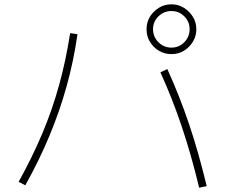

<svg xmlns="http://www.w3.org/2000/svg" viewBox="-20 -857 1040 887"><path d="M900 10Q864 -140 820.5 -270Q777 -400 721 -523L753 -538Q810 -413 854 -282Q898 -151 935 3ZM66 -17Q129 -130 175.5 -240.5Q222 -351 253.5 -465.5Q285 -580 304 -704L338 -699Q320 -574 287.5 -457.5Q255 -341 208 -228.5Q161 -116 97 -1ZM772 -607Q740 -607 714 -622.5Q688 -638 672.5 -664Q657 -690 657 -722Q657 -754 672.5 -779.5Q688 -805 714 -821Q740 -837 772 -837Q804 -837 829.5 -821Q855 -805 871 -779.5Q887 -754 887 -722Q887 -690 871 -664Q855 -638 829.5 -622.5Q804 -607 772 -607ZM772 -637Q807 -637 831.5 -662Q856 -687 856 -722Q856 -757 831.5 -781.5Q807 -806 772 -806Q737 -806 712 -781.5Q687 -757 687 -722Q687 -687 712 -662Q737 -637 772 -637Z"/></svg>

Font: M PLUS 1 ExtraLight
Style: Regular
Weight: 250
Version: Version 1.001